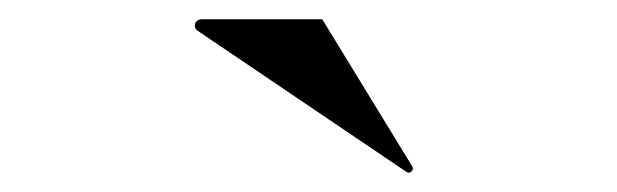

<svg xmlns="http://www.w3.org/2000/svg" viewBox="-20 -978 640 199"><path d="M185 -946C182 -948 182 -950 182 -952C182 -955 185 -958 189 -958H314L407 -806C408 -804 408 -804 408 -803C408 -802 406 -799 404 -799C403 -799 403 -799 401 -800Z"/></svg>

Font: Shippori Mincho OTF SemiBold
Style: Regular
Weight: 600
Designer: FONTDASU
Foundry: FONTDASU / Google Inc. / but / Adobe
Version: Version 3.300;hotconv 1.0.109;makeotfexe 2.5.65596